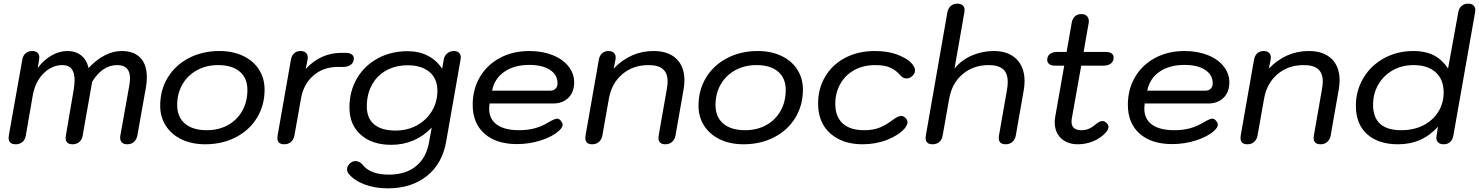

<svg xmlns="http://www.w3.org/2000/svg" viewBox="-20 -779 8088 1050"><path d="M27 -26Q27 -33 28 -37L102 -453Q106 -476 120.5 -488Q135 -500 156 -500Q174 -500 184.5 -491Q195 -482 195 -465Q195 -457 194 -453L186 -407Q220 -452 262.5 -476Q305 -500 349 -500Q394 -500 424.5 -475.5Q455 -451 464 -407Q552 -500 646 -500Q712 -500 747.5 -463Q783 -426 783 -357Q783 -326 778 -301L731 -37Q727 -16 712.5 -3Q698 10 676 10Q657 10 647 0.5Q637 -9 637 -26Q637 -33 638 -37L686 -305Q691 -333 691 -350Q691 -387 673.5 -405Q656 -423 621 -423Q540 -423 484 -332L432 -37Q428 -14 413 -2Q398 10 377 10Q339 10 339 -24Q339 -32 340 -37L383 -288Q388 -320 388 -340Q388 -423 322 -423Q263 -423 217.5 -377Q172 -331 159 -256L121 -37Q117 -14 102 -2Q87 10 66 10Q27 10 27 -26Z M856 -201Q856 -287 897.5 -355Q939 -423 1013 -461.5Q1087 -500 1180 -500Q1253 -500 1309 -473.5Q1365 -447 1396 -399Q1427 -351 1427 -289Q1427 -203 1385.5 -135Q1344 -67 1270 -28.5Q1196 10 1102 10Q1029 10 973.5 -16.5Q918 -43 887 -91Q856 -139 856 -201ZM1333 -287Q1333 -352 1291 -387.5Q1249 -423 1173 -423Q1108 -423 1057 -395Q1006 -367 977.5 -317.5Q949 -268 949 -205Q949 -139 991.5 -103Q1034 -67 1111 -67Q1176 -67 1226.5 -95Q1277 -123 1305 -173Q1333 -223 1333 -287Z M1497 -24Q1497 -32 1498 -37L1571 -453Q1575 -475 1588.5 -487.5Q1602 -500 1624 -500Q1642 -500 1652.5 -490.5Q1663 -481 1663 -464Q1663 -457 1662 -453L1652 -402Q1734 -490 1847 -490H1870Q1892 -490 1903.5 -481.5Q1915 -473 1915 -459Q1915 -438 1899 -425.5Q1883 -413 1858 -413H1828Q1749 -413 1694.5 -366.5Q1640 -320 1626 -240L1590 -37Q1586 -16 1571.5 -3Q1557 10 1535 10Q1497 10 1497 -24Z M1885 169Q1878 159 1878 147Q1878 130 1892 116Q1906 102 1925 102Q1936 102 1946.5 108Q1957 114 1963 122Q2005 176 2107 176Q2199 176 2256 129Q2313 82 2327 -5L2341 -81Q2250 13 2119 13Q2015 13 1953 -42Q1891 -97 1891 -191Q1891 -280 1932 -350Q1973 -420 2045.5 -459.5Q2118 -499 2209 -499Q2272 -499 2320 -474Q2368 -449 2398 -403L2407 -455Q2411 -475 2426.5 -487.5Q2442 -500 2462 -500Q2480 -500 2490 -490.5Q2500 -481 2500 -465Q2500 -458 2499 -455L2420 -5Q2399 116 2314.5 183.5Q2230 251 2101 251Q2029 251 1972 229Q1915 207 1885 169ZM2372 -282Q2372 -349 2328.5 -385.5Q2285 -422 2210 -422Q2143 -422 2092 -393.5Q2041 -365 2013.5 -314Q1986 -263 1986 -197Q1986 -132 2026.5 -98.5Q2067 -65 2143 -65Q2209 -65 2261 -94Q2313 -123 2342.5 -172.5Q2372 -222 2372 -282Z M2565 -206Q2565 -291 2604.5 -358Q2644 -425 2714.5 -462.5Q2785 -500 2875 -500Q2945 -500 3001 -478Q3057 -456 3088.5 -416.5Q3120 -377 3120 -328Q3120 -276 3088.5 -244.5Q3057 -213 3004 -213H2657Q2655 -193 2655 -186Q2655 -128 2697 -97.5Q2739 -67 2819 -67Q2866 -67 2905 -77.5Q2944 -88 2985 -113Q3014 -130 3027 -130Q3037 -130 3046 -120Q3057 -107 3057 -97Q3057 -82 3037 -64Q3002 -32 2939 -11.5Q2876 9 2807 9Q2694 9 2629.5 -48Q2565 -105 2565 -206ZM2988 -283Q3007 -283 3018 -294Q3029 -305 3029 -323Q3029 -370 2987.5 -397Q2946 -424 2875 -424Q2792 -424 2738 -386.5Q2684 -349 2671 -283Z M3181 -24Q3181 -32 3182 -37L3255 -453Q3259 -475 3272.5 -487.5Q3286 -500 3308 -500Q3326 -500 3336.5 -490.5Q3347 -481 3347 -464Q3347 -457 3346 -453L3336 -404Q3429 -500 3554 -500Q3635 -500 3679 -457.5Q3723 -415 3723 -339Q3723 -318 3718 -288L3674 -37Q3670 -16 3655.5 -3Q3641 10 3619 10Q3581 10 3581 -24Q3581 -32 3582 -37L3626 -288Q3631 -315 3631 -333Q3631 -378 3606 -400.5Q3581 -423 3526 -423Q3442 -423 3383.5 -373.5Q3325 -324 3310 -240L3274 -37Q3270 -16 3255.5 -3Q3241 10 3219 10Q3181 10 3181 -24Z M3800 -201Q3800 -287 3841.5 -355Q3883 -423 3957 -461.5Q4031 -500 4124 -500Q4197 -500 4253 -473.5Q4309 -447 4340 -399Q4371 -351 4371 -289Q4371 -203 4329.5 -135Q4288 -67 4214 -28.5Q4140 10 4046 10Q3973 10 3917.5 -16.5Q3862 -43 3831 -91Q3800 -139 3800 -201ZM4277 -287Q4277 -352 4235 -387.5Q4193 -423 4117 -423Q4052 -423 4001 -395Q3950 -367 3921.5 -317.5Q3893 -268 3893 -205Q3893 -139 3935.5 -103Q3978 -67 4055 -67Q4120 -67 4170.5 -95Q4221 -123 4249 -173Q4277 -223 4277 -287Z M4454 -213Q4454 -295 4493 -360.5Q4532 -426 4602.5 -463Q4673 -500 4764 -500Q4842 -500 4900.5 -475Q4959 -450 4978 -415Q4984 -405 4984 -394Q4984 -372 4961 -357Q4950 -350 4937 -350Q4917 -350 4902 -369Q4882 -393 4851 -408Q4820 -423 4767 -423Q4701 -423 4651.5 -395.5Q4602 -368 4575 -319.5Q4548 -271 4548 -211Q4548 -141 4588.5 -104Q4629 -67 4706 -67Q4755 -67 4790 -81Q4825 -95 4865 -125Q4892 -145 4908 -145Q4920 -145 4930 -136Q4943 -124 4943 -110Q4943 -97 4927 -76Q4894 -39 4832 -14.5Q4770 10 4697 10Q4588 10 4521 -49Q4454 -108 4454 -213Z M5042 -24Q5042 -32 5043 -37L5161 -712Q5166 -735 5180 -747Q5194 -759 5216 -759Q5234 -759 5244.5 -750Q5255 -741 5255 -724Q5255 -716 5254 -712L5200 -404Q5238 -451 5295 -475.5Q5352 -500 5415 -500Q5494 -500 5538.5 -456Q5583 -412 5583 -336Q5583 -311 5579 -288L5535 -37Q5531 -16 5516.5 -3Q5502 10 5480 10Q5442 10 5442 -24Q5442 -32 5443 -37L5487 -288Q5491 -309 5491 -331Q5491 -378 5465.5 -400.5Q5440 -423 5387 -423Q5303 -423 5244.5 -373.5Q5186 -324 5171 -240L5135 -37Q5131 -14 5116 -2Q5101 10 5080 10Q5042 10 5042 -24Z M5842 -134Q5840 -126 5840 -113Q5840 -67 5894 -67Q5916 -67 5934 -74.5Q5952 -82 5973 -100Q5993 -117 6009 -117Q6021 -117 6031.5 -106.5Q6042 -96 6042 -85Q6042 -71 6027 -54Q6000 -24 5959.5 -7Q5919 10 5875 10Q5817 10 5782.5 -23Q5748 -56 5748 -111Q5748 -126 5751 -142L5800 -420H5749Q5729 -420 5718 -428.5Q5707 -437 5707 -452Q5707 -472 5721.5 -483.5Q5736 -495 5763 -495H5813L5841 -655Q5845 -677 5858.5 -689.5Q5872 -702 5894 -702Q5915 -702 5926 -689Q5937 -676 5934 -655L5906 -495H6027Q6048 -495 6059 -487Q6070 -479 6070 -465Q6070 -443 6055 -431.5Q6040 -420 6014 -420H5893Z M6148 -206Q6148 -291 6187.5 -358Q6227 -425 6297.5 -462.5Q6368 -500 6458 -500Q6528 -500 6584 -478Q6640 -456 6671.5 -416.5Q6703 -377 6703 -328Q6703 -276 6671.5 -244.5Q6640 -213 6587 -213H6240Q6238 -193 6238 -186Q6238 -128 6280 -97.5Q6322 -67 6402 -67Q6449 -67 6488 -77.5Q6527 -88 6568 -113Q6597 -130 6610 -130Q6620 -130 6629 -120Q6640 -107 6640 -97Q6640 -82 6620 -64Q6585 -32 6522 -11.5Q6459 9 6390 9Q6277 9 6212.5 -48Q6148 -105 6148 -206ZM6571 -283Q6590 -283 6601 -294Q6612 -305 6612 -323Q6612 -370 6570.5 -397Q6529 -424 6458 -424Q6375 -424 6321 -386.5Q6267 -349 6254 -283Z M6764 -24Q6764 -32 6765 -37L6838 -453Q6842 -475 6855.5 -487.5Q6869 -500 6891 -500Q6909 -500 6919.5 -490.5Q6930 -481 6930 -464Q6930 -457 6929 -453L6919 -404Q7012 -500 7137 -500Q7218 -500 7262 -457.5Q7306 -415 7306 -339Q7306 -318 7301 -288L7257 -37Q7253 -16 7238.5 -3Q7224 10 7202 10Q7164 10 7164 -24Q7164 -32 7165 -37L7209 -288Q7214 -315 7214 -333Q7214 -378 7189 -400.5Q7164 -423 7109 -423Q7025 -423 6966.5 -373.5Q6908 -324 6893 -240L6857 -37Q6853 -16 6838.5 -3Q6824 10 6802 10Q6764 10 6764 -24Z M7395 -201Q7395 -283 7435.5 -351.5Q7476 -420 7548 -460Q7620 -500 7710 -500Q7775 -500 7821 -476.5Q7867 -453 7899 -404L7955 -712Q7959 -735 7973.5 -747Q7988 -759 8010 -759Q8028 -759 8038 -749.5Q8048 -740 8048 -723Q8048 -716 8047 -712L7928 -37Q7924 -15 7910.5 -2.5Q7897 10 7875 10Q7856 10 7845.5 0.5Q7835 -9 7835 -26Q7835 -33 7836 -37L7844 -86Q7799 -37 7745.5 -13.5Q7692 10 7625 10Q7518 10 7456.5 -45Q7395 -100 7395 -201ZM7875 -273Q7875 -345 7831 -384Q7787 -423 7711 -423Q7646 -423 7595.5 -394Q7545 -365 7517 -315.5Q7489 -266 7489 -206Q7489 -67 7643 -67Q7713 -67 7765.5 -94.5Q7818 -122 7846.5 -169Q7875 -216 7875 -273Z"/></svg>

Font: Kodchasan Medium
Style: Italic
Weight: 500
Italic angle: -10°
Version: Version 1.000; ttfautohint (v1.6)